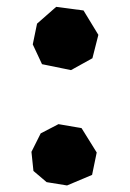

<svg xmlns="http://www.w3.org/2000/svg" viewBox="-20 -532 385 569"><path d="M153.3 -164.1 100.6 -136.7 73.2 -82 79.1 -25.4 118.2 7.8 178.7 17.6 252.9 -13.7 266.6 -80.1 221.7 -152.3ZM89.8 -461.9 77.1 -400.4 104.5 -341.8 190.4 -324.2 253.9 -359.4 271.5 -428.7 227.5 -501 146.5 -511.7Z"/></svg>

Font: MaokenAssortedSans-TC
Style: Regular
Weight: 500
Version: Version 0.83